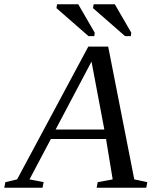

<svg xmlns="http://www.w3.org/2000/svg" viewBox="-75 -878 709 898"><path d="M129 -26 124 0H-55L-50 -26L5 -39L338 -660H431L553 -39L614 -26L609 0H377L382 -26L452 -39L421 -228H163L63 -39ZM353 -590 185 -272H413ZM510 -709 360 -840 363 -858H462L539 -725L537 -709ZM339 -709 189 -840 192 -858H291L368 -725L366 -709Z"/></svg>

Font: Libra Serif Modern
Style: Italic
Weight: 400
Italic angle: -12°
Designer: Stefan Peev, Context Ltd
Foundry: Stefan Peev, Context Ltd
Version: Version 1.000